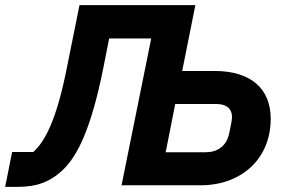

<svg xmlns="http://www.w3.org/2000/svg" viewBox="-50 -718 1103 744"><path d="M-30 6H22C90 6 146 -12 198 -64C248 -114 302 -213 350 -453L373 -569H536L421 0H727C885 0 999 -102 999 -258C999 -375 921 -443 782 -443H656L707 -698H258L208 -450C170 -260 127 -172 79 -129H-3ZM592 -128 629 -315H788C830 -315 849 -295 849 -265C849 -252 844 -229 838 -201C827 -149 790 -128 746 -128Z"/></svg>

Font: LVC Sans
Style: Bold Italic
Weight: 700
Italic angle: -11.31°
Designer: Mike Abbink, Paul van der Laan, Pieter van Rosmalen
Foundry: Bold Monday
Version: Version 3.0